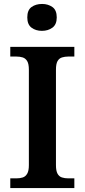

<svg xmlns="http://www.w3.org/2000/svg" viewBox="-20 -951 428 971"><path d="M32 0V-49H63Q81 -49 95 -53.5Q109 -58 117.5 -72.5Q126 -87 126 -116V-598Q126 -628 117.5 -642Q109 -656 95 -660.5Q81 -665 63 -665H32V-714H356V-665H325Q308 -665 293.5 -660.5Q279 -656 271 -642Q263 -628 263 -598V-116Q263 -87 271 -72.5Q279 -58 293.5 -53.5Q308 -49 325 -49H356V0ZM192 -795Q161 -795 139.5 -811Q118 -827 118 -863Q118 -900 139.5 -915.5Q161 -931 193 -931Q223 -931 245 -915.5Q267 -900 267 -863Q267 -827 245 -811Q223 -795 192 -795Z"/></svg>

Font: Noto Serif Armenian SemiBold
Style: Regular
Weight: 600
Version: Version 2.007